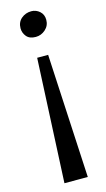

<svg xmlns="http://www.w3.org/2000/svg" viewBox="-136 -792 545 989"><g transform="rotate(-15 136.0 -298.0)"><path d="M77.5 152 109 -508.5H167.5L202 152ZM141.5 -748Q166.5 -748 185.8 -731Q205 -714 205 -685.5Q205 -654.5 182.2 -634.2Q159.5 -614 130.5 -614Q97.5 -614 81.5 -633.2Q65.5 -652.5 65.5 -677Q65.5 -709.5 88 -728.8Q110.5 -748 141.5 -748Z"/></g></svg>

Font: Merriweather 48pt Medium
Style: Regular
Weight: 500
Version: Version 2.100